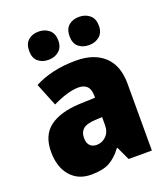

<svg xmlns="http://www.w3.org/2000/svg" viewBox="-141 -868 858 978"><g transform="rotate(-20 288.0 -378.5)"><path d="M310 -563Q407 -563 462 -512Q517 -461 517 -363V0H391L357 -73H354Q322 -30 285.5 -10Q249 10 186 10Q115 10 73.5 -38.5Q32 -87 32 -169Q32 -258 88.5 -301Q145 -344 252 -349L337 -352V-362Q337 -398 320.5 -414Q304 -430 275 -430Q245 -430 209 -419Q173 -408 134 -389L84 -513Q129 -537 185.5 -550Q242 -563 310 -563ZM299 -245Q253 -243 233.5 -226.5Q214 -210 214 -179Q214 -150 227.5 -136.5Q241 -123 263 -123Q294 -123 315.5 -145Q337 -167 337 -202V-247ZM103 -690Q103 -729 125 -748Q147 -767 181 -767Q215 -767 238 -747.5Q261 -728 261 -690Q261 -653 238 -633.5Q215 -614 181 -614Q147 -614 125 -633Q103 -652 103 -690ZM322 -690Q322 -729 344 -748Q366 -767 401 -767Q435 -767 458 -747.5Q481 -728 481 -690Q481 -653 458 -633.5Q435 -614 401 -614Q366 -614 344 -633Q322 -652 322 -690Z"/></g></svg>

Font: Noto Sans Ethiopic SemiCondensed Black
Style: Regular
Weight: 900
Width: 4
Designer: Monotype Design Team
Foundry: Monotype Imaging Inc.
Version: Version 2.102; ttfautohint (v1.8.4.7-5d5b)